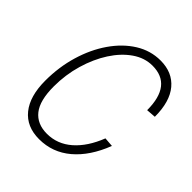

<svg xmlns="http://www.w3.org/2000/svg" viewBox="-203 -858 1006 1006"><g transform="rotate(45 300.0 -355.0)"><path d="M249 16Q156 16 105.5 -46.5Q55 -109 55 -224Q55 -325 82 -415.5Q109 -506 157.5 -576Q206 -646 270 -686Q334 -726 408 -726Q496 -726 545.5 -667Q595 -608 595 -496L542 -492Q542 -677 397 -677Q339 -677 287 -641Q235 -605 195 -543Q155 -481 131.5 -401Q108 -321 108 -234Q108 -130 146.5 -81.5Q185 -33 258 -33Q335 -33 395 -85.5Q455 -138 492 -233L544 -229Q499 -112 423.5 -48Q348 16 249 16Z"/></g></svg>

Font: Geist Mono ExtraLight
Style: Italic
Weight: 200
Italic angle: -12°
Monospace: yes
Designer: Basement.studio, Andrés Briganti, Mateo Zaragoza
Foundry: Basement.studio, Vercel, Andrés Briganti, Guido Ferreyra, Mateo Zaragoza
Version: Version 1.500; ttfautohint (v1.8.4.7-5d5b)